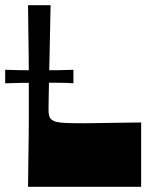

<svg xmlns="http://www.w3.org/2000/svg" viewBox="-50 -720 600 740"><path d="M-30 -399V-451Q-7 -450 28 -449.5Q63 -449 101 -449Q139 -449 175 -449.5Q211 -450 233 -451V-399Q211 -401 175 -401Q139 -401 101 -401Q64 -401 28.5 -400.5Q-7 -400 -30 -399ZM494 0H58Q59 -72 59.5 -118Q60 -164 60.5 -194.5Q61 -225 61 -247.5Q61 -270 61 -293.5Q61 -317 61 -350Q61 -383 61 -406.5Q61 -430 61 -452.5Q61 -475 60.5 -505.5Q60 -536 59.5 -582Q59 -628 58 -700H145Q143 -591 141 -505.5Q139 -420 138 -366Q137 -312 137 -296Q137 -283 139.5 -273.5Q142 -264 150 -258Q157 -253 168.5 -250Q180 -247 205.5 -246Q231 -245 277 -245Q288 -245 318.5 -245.5Q349 -246 385.5 -246.5Q422 -247 452.5 -247.5Q483 -248 494 -248Z"/></svg>

Font: Ojuju ExtraBold
Style: Regular
Weight: 800
Designer: Chisaokwu Joboson, Mirko Velimirovic
Foundry: Udi Foundry
Version: Version 1.000